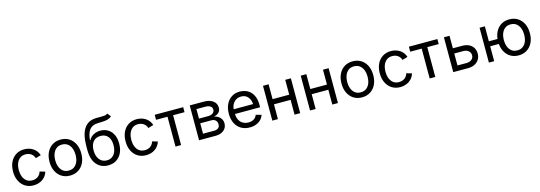

<svg xmlns="http://www.w3.org/2000/svg" viewBox="17 -1823 8167 2906"><g transform="rotate(-15 4100.0 -369.5)"><path d="M299.3 11.7Q225.1 11.7 169.2 -23.4Q113.3 -58.6 82 -122.1Q50.8 -185.5 50.8 -269.5Q50.8 -355 82 -418.7Q113.3 -482.4 169.2 -517.6Q225.1 -552.7 299.3 -552.7Q338.9 -552.7 374 -542.5Q409.2 -532.2 438.2 -512.9Q467.3 -493.7 488.3 -465.6Q509.3 -437.5 520.5 -401.9L436 -377.9Q430.2 -398.9 418 -416.5Q405.8 -434.1 388.4 -447Q371.1 -460 348.6 -467Q326.2 -474.1 299.3 -474.1Q244.6 -474.1 209.5 -445.6Q174.3 -417 157.2 -370.6Q140.1 -324.2 140.1 -269.5Q140.1 -215.8 157.2 -169.7Q174.3 -123.5 209.5 -95.2Q244.6 -66.9 299.3 -66.9Q326.7 -66.9 349.6 -74.2Q372.6 -81.5 390.4 -95Q408.2 -108.4 420.4 -127Q432.6 -145.5 438.5 -167.5L522.5 -143.6Q511.7 -106.9 490.5 -78.4Q469.2 -49.8 439.9 -29.5Q410.6 -9.3 375 1.2Q339.4 11.7 299.3 11.7Z M870.6 11.7Q796.4 11.7 740.5 -23.4Q684.6 -58.6 653.3 -122.1Q622.1 -185.5 622.1 -269.5Q622.1 -355 653.3 -418.7Q684.6 -482.4 740.5 -517.6Q796.4 -552.7 870.6 -552.7Q945.3 -552.7 1001.5 -517.6Q1057.6 -482.4 1088.9 -418.7Q1120.1 -355 1120.1 -269.5Q1120.1 -185.5 1088.9 -122.1Q1057.6 -58.6 1001.5 -23.4Q945.3 11.7 870.6 11.7ZM870.6 -66.9Q925.8 -66.9 961.4 -95.2Q997.1 -123.5 1014.2 -169.7Q1031.2 -215.8 1031.2 -269.5Q1031.2 -323.7 1014.2 -370.4Q997.1 -417 961.4 -445.6Q925.8 -474.1 870.6 -474.1Q815.9 -474.1 780.8 -445.6Q745.6 -417 728.5 -370.6Q711.4 -324.2 711.4 -269.5Q711.4 -215.8 728.5 -169.7Q745.6 -123.5 780.8 -95.2Q815.9 -66.9 870.6 -66.9Z M1655.8 -749.5 1698.7 -695.3Q1673.8 -671.4 1640.4 -661.6Q1606.9 -651.9 1566.2 -649.9Q1525.4 -647.9 1476.6 -646Q1420.4 -644 1383.1 -619.9Q1345.7 -595.7 1325 -547.9Q1304.2 -500 1298.3 -427.7H1305.2Q1332.5 -478.5 1381.1 -502.9Q1429.7 -527.3 1486.3 -527.3Q1550.8 -527.3 1601.8 -497.3Q1652.8 -467.3 1682.6 -408.9Q1712.4 -350.6 1712.4 -265.1Q1712.4 -179.7 1681.9 -117.7Q1651.4 -55.7 1596.7 -22Q1542 11.7 1468.3 11.7Q1357.4 11.7 1289.6 -66.4Q1221.7 -144.5 1221.7 -295.9V-352.5Q1221.7 -534.7 1284.2 -629.4Q1346.7 -724.1 1473.1 -727.5Q1516.6 -729 1551.3 -728.3Q1585.9 -727.5 1612.1 -731.2Q1638.2 -734.9 1655.8 -749.5ZM1468.8 -66.9Q1517.1 -66.9 1551.8 -91.3Q1586.4 -115.7 1605 -160.4Q1623.5 -205.1 1623.5 -265.1Q1623.5 -323.7 1604.7 -364.7Q1585.9 -405.8 1551 -427.5Q1516.1 -449.2 1466.8 -449.2Q1431.2 -449.2 1402.3 -437Q1373.5 -424.8 1353.3 -401.1Q1333 -377.4 1322 -343.3Q1311 -309.1 1311 -265.1Q1311 -175.3 1353 -121.1Q1395 -66.9 1468.8 -66.9Z M2062.5 11.7Q1988.3 11.7 1932.4 -23.4Q1876.5 -58.6 1845.2 -122.1Q1814 -185.5 1814 -269.5Q1814 -355 1845.2 -418.7Q1876.5 -482.4 1932.4 -517.6Q1988.3 -552.7 2062.5 -552.7Q2102.1 -552.7 2137.2 -542.5Q2172.4 -532.2 2201.4 -512.9Q2230.5 -493.7 2251.5 -465.6Q2272.5 -437.5 2283.7 -401.9L2199.2 -377.9Q2193.4 -398.9 2181.2 -416.5Q2168.9 -434.1 2151.6 -447Q2134.3 -460 2111.8 -467Q2089.4 -474.1 2062.5 -474.1Q2007.8 -474.1 1972.7 -445.6Q1937.5 -417 1920.4 -370.6Q1903.3 -324.2 1903.3 -269.5Q1903.3 -215.8 1920.4 -169.7Q1937.5 -123.5 1972.7 -95.2Q2007.8 -66.9 2062.5 -66.9Q2089.8 -66.9 2112.8 -74.2Q2135.7 -81.5 2153.6 -95Q2171.4 -108.4 2183.6 -127Q2195.8 -145.5 2201.7 -167.5L2285.6 -143.6Q2274.9 -106.9 2253.7 -78.4Q2232.4 -49.8 2203.1 -29.5Q2173.8 -9.3 2138.2 1.2Q2102.5 11.7 2062.5 11.7Z M2523.9 0V-467.3H2344.2V-545.9H2790.5V-467.3H2611.8V0Z M2893.1 0V-545.9H3116.2Q3205.1 -545.9 3257.6 -506.1Q3310.1 -466.3 3310.1 -400.4Q3310.1 -352.5 3281.2 -324.7Q3252.4 -296.9 3203.6 -287.1Q3235.4 -282.7 3264.4 -265.4Q3293.5 -248 3312.3 -218.5Q3331.1 -189 3331.1 -146.5Q3331.1 -104.5 3309.3 -71.3Q3287.6 -38.1 3247.3 -19Q3207 0 3150.9 0ZM2976.6 -80.1H3150.9Q3192.9 -80.1 3216.8 -100.1Q3240.7 -120.1 3240.7 -154.3Q3240.7 -196.3 3216.8 -219.7Q3192.9 -243.2 3150.9 -243.2H2976.6ZM2976.6 -316.9H3116.7Q3166 -316.9 3193.8 -337.4Q3221.7 -357.9 3221.7 -393.1Q3221.7 -427.2 3193.6 -446.5Q3165.5 -465.8 3116.2 -465.8H2976.6Z M3687.5 11.7Q3608.4 11.7 3551 -23.4Q3493.7 -58.6 3462.6 -121.6Q3431.6 -184.6 3431.6 -268.6Q3431.6 -352.5 3461.9 -416.5Q3492.2 -480.5 3547.6 -516.6Q3603 -552.7 3677.2 -552.7Q3720.7 -552.7 3762.9 -538.3Q3805.2 -523.9 3839.6 -491.9Q3874 -460 3894.5 -407.7Q3915 -355.5 3915 -279.8V-243.2H3491.2V-317.4H3867.7L3826.7 -290Q3826.7 -343.8 3809.8 -385.5Q3793 -427.2 3759.8 -450.9Q3726.6 -474.6 3677.2 -474.6Q3627.9 -474.6 3592.8 -450.4Q3557.6 -426.3 3539.1 -387.5Q3520.5 -348.6 3520.5 -304.2V-254.9Q3520.5 -194.3 3541.5 -152.1Q3562.5 -109.9 3600.3 -88.1Q3638.2 -66.4 3688 -66.4Q3720.2 -66.4 3746.6 -75.7Q3772.9 -85 3792 -103.8Q3811 -122.6 3821.3 -150.4L3906.2 -127Q3893.6 -85.9 3863.3 -54.7Q3833 -23.4 3788.3 -5.9Q3743.7 11.7 3687.5 11.7Z M4410.2 -313V-231.9H4107.9V-313ZM4128.9 -545.9V0H4041V-545.9ZM4478 -545.9V0H4389.6V-545.9Z M5001.5 -313V-231.9H4699.2V-313ZM4720.2 -545.9V0H4632.3V-545.9ZM5069.3 -545.9V0H4981V-545.9Z M5445.8 11.7Q5371.6 11.7 5315.7 -23.4Q5259.8 -58.6 5228.5 -122.1Q5197.3 -185.5 5197.3 -269.5Q5197.3 -355 5228.5 -418.7Q5259.8 -482.4 5315.7 -517.6Q5371.6 -552.7 5445.8 -552.7Q5520.5 -552.7 5576.7 -517.6Q5632.8 -482.4 5664.1 -418.7Q5695.3 -355 5695.3 -269.5Q5695.3 -185.5 5664.1 -122.1Q5632.8 -58.6 5576.7 -23.4Q5520.5 11.7 5445.8 11.7ZM5445.8 -66.9Q5501 -66.9 5536.6 -95.2Q5572.3 -123.5 5589.4 -169.7Q5606.4 -215.8 5606.4 -269.5Q5606.4 -323.7 5589.4 -370.4Q5572.3 -417 5536.6 -445.6Q5501 -474.1 5445.8 -474.1Q5391.1 -474.1 5356 -445.6Q5320.8 -417 5303.7 -370.6Q5286.6 -324.2 5286.6 -269.5Q5286.6 -215.8 5303.7 -169.7Q5320.8 -123.5 5356 -95.2Q5391.1 -66.9 5445.8 -66.9Z M6045.4 11.7Q5971.2 11.7 5915.3 -23.4Q5859.4 -58.6 5828.1 -122.1Q5796.9 -185.5 5796.9 -269.5Q5796.9 -355 5828.1 -418.7Q5859.4 -482.4 5915.3 -517.6Q5971.2 -552.7 6045.4 -552.7Q6085 -552.7 6120.1 -542.5Q6155.3 -532.2 6184.3 -512.9Q6213.4 -493.7 6234.4 -465.6Q6255.4 -437.5 6266.6 -401.9L6182.1 -377.9Q6176.3 -398.9 6164.1 -416.5Q6151.9 -434.1 6134.5 -447Q6117.2 -460 6094.7 -467Q6072.3 -474.1 6045.4 -474.1Q5990.7 -474.1 5955.6 -445.6Q5920.4 -417 5903.3 -370.6Q5886.2 -324.2 5886.2 -269.5Q5886.2 -215.8 5903.3 -169.7Q5920.4 -123.5 5955.6 -95.2Q5990.7 -66.9 6045.4 -66.9Q6072.8 -66.9 6095.7 -74.2Q6118.7 -81.5 6136.5 -95Q6154.3 -108.4 6166.5 -127Q6178.7 -145.5 6184.6 -167.5L6268.6 -143.6Q6257.8 -106.9 6236.6 -78.4Q6215.3 -49.8 6186 -29.5Q6156.7 -9.3 6121.1 1.2Q6085.4 11.7 6045.4 11.7Z M6506.8 0V-467.3H6327.1V-545.9H6773.4V-467.3H6594.7V0Z M6950.2 -350.1H7106.9Q7171.4 -350.1 7216.1 -327.6Q7260.7 -305.2 7283.7 -266.1Q7306.6 -227.1 7306.6 -176.8Q7306.6 -127.4 7283.4 -87.4Q7260.3 -47.4 7215.8 -23.7Q7171.4 0 7106.9 0H6876V-545.9H6963.9V-81.1H7106.9Q7155.3 -81.1 7186.5 -106.7Q7217.8 -132.3 7217.8 -172.9Q7217.8 -215.3 7186.5 -241.9Q7155.3 -268.6 7106.9 -268.6H6950.2Z M7434.6 0V-545.9H7517.6V0ZM7498 -233.4V-311.5H7697.3V-233.4ZM7899.9 11.7Q7825.7 11.7 7769.8 -23.4Q7713.9 -58.6 7682.6 -122.1Q7651.4 -185.5 7651.4 -269.5Q7651.4 -355 7682.6 -418.7Q7713.9 -482.4 7769.8 -517.6Q7825.7 -552.7 7899.9 -552.7Q7974.6 -552.7 8030.8 -517.6Q8086.9 -482.4 8118.2 -418.7Q8149.4 -355 8149.4 -269.5Q8149.4 -185.5 8118.2 -122.1Q8086.9 -58.6 8030.8 -23.4Q7974.6 11.7 7899.9 11.7ZM7899.9 -66.9Q7955.1 -66.9 7990.7 -95.2Q8026.4 -123.5 8043.5 -169.7Q8060.5 -215.8 8060.5 -269.5Q8060.5 -323.7 8043.5 -370.4Q8026.4 -417 7990.7 -445.6Q7955.1 -474.1 7899.9 -474.1Q7845.7 -474.1 7810.3 -445.6Q7774.9 -417 7757.8 -370.6Q7740.7 -324.2 7740.7 -269.5Q7740.7 -215.8 7757.8 -169.7Q7774.9 -123.5 7810.3 -95.2Q7845.7 -66.9 7899.9 -66.9Z"/></g></svg>

Font: Inter Variable LoSnoCo
Style: Regular
Weight: 400
Designer: Rasmus Andersson
Foundry: rsms
Version: Version 4.000;git-a52131595; featfreeze: case,dlig,ss01,ss02